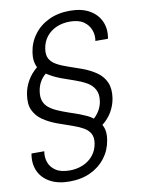

<svg xmlns="http://www.w3.org/2000/svg" viewBox="-101 -779 790 1078"><g transform="rotate(-10 294.5 -240.0)"><path d="M207 232Q141 232 96 207Q51 182 32 138.5Q13 95 23 40H96Q90 73 100.5 103Q111 133 140 152Q169 171 219 171Q260 171 295 156Q330 141 353 112.5Q376 84 382 45Q387 11 375 -10.5Q363 -32 337.5 -46.5Q312 -61 275.5 -73.5Q239 -86 194 -102Q148 -119 114 -142.5Q80 -166 63.5 -201.5Q47 -237 56 -292Q62 -331 82.5 -367Q103 -403 138 -432Q129 -449 126 -470.5Q123 -492 127 -517Q135 -573 168 -617.5Q201 -662 253.5 -687Q306 -712 374 -712Q440 -712 484.5 -687Q529 -662 548.5 -618.5Q568 -575 558 -520H486Q492 -551 481 -581.5Q470 -612 441.5 -632Q413 -652 363 -652Q321 -652 286.5 -637Q252 -622 229.5 -593.5Q207 -565 201 -525Q196 -491 207.5 -469.5Q219 -448 245 -433Q271 -418 307 -406Q343 -394 387 -378Q433 -361 467 -337Q501 -313 517 -276.5Q533 -240 525 -187Q519 -148 498.5 -112Q478 -76 443 -49Q454 -30 456.5 -7.5Q459 15 454 42Q445 97 412 140Q379 183 327 207.5Q275 232 207 232ZM402 -92Q422 -110 435 -133Q448 -156 452 -182Q458 -223 443.5 -249.5Q429 -276 400 -292.5Q371 -309 334.5 -321.5Q298 -334 259 -348Q233 -358 214 -368Q195 -378 180 -388Q159 -371 146 -347.5Q133 -324 129 -296Q124 -263 132.5 -240Q141 -217 160.5 -201.5Q180 -186 207.5 -174Q235 -162 266 -151.5Q297 -141 330 -129Q351 -121 369 -112.5Q387 -104 402 -92Z"/></g></svg>

Font: DM Sans 10pt Light
Style: Italic
Weight: 300
Italic angle: -10°
Version: Version 4.004;gftools[0.9.30]